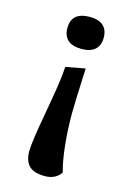

<svg xmlns="http://www.w3.org/2000/svg" viewBox="-109 -548 553 811"><g transform="rotate(15 167.5 -142.5)"><path d="M101 -422Q101 -492 181 -492Q220 -492 240 -474Q260 -456 260 -422Q260 -388 240 -370Q220 -352 181 -352Q141 -352 121 -370Q101 -388 101 -422ZM80 122Q80 83 104 -48Q106 -61 118.5 -132.5Q131 -204 135 -261L220 -277L218 -231Q213 -116 213 -78Q213 -7 220 60Q227 127 240 172Q234 185 215.5 196Q197 207 172 207Q121 207 100.5 185Q80 163 80 122Z"/></g></svg>

Font: Caladea
Style: Bold
Weight: 700
Designer: Carolina Giovagnoli and Andres Torresi
Foundry: Carolina Giovagnoli & Andres Torresi
Version: Version 1.001